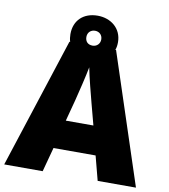

<svg xmlns="http://www.w3.org/2000/svg" viewBox="-94 -1028 915 1042"><g transform="rotate(10 363.0 -507.5)"><path d="M515 -66H726L490 -783H486C491 -796 493 -810 493 -826C493 -902 433 -949 360 -949C283 -949 231 -902 231 -825C231 -810 233 -796 237 -783H233L0 -66H212L248 -200H480ZM360 -784C333 -784 319 -801 319 -825C319 -850 337 -866 360 -866C383 -866 401 -850 401 -825C401 -801 383 -784 360 -784ZM409 -475 440 -358H288L319 -475C331 -522 354 -616 363 -665C372 -616 399 -513 409 -475Z"/></g></svg>

Font: Noto Sans Malayalam UI Black
Style: Regular
Weight: 900
Designer: Jelle Bosma - Monotype Design Team
Foundry: Monotype Imaging Inc.
Version: Version 2.104